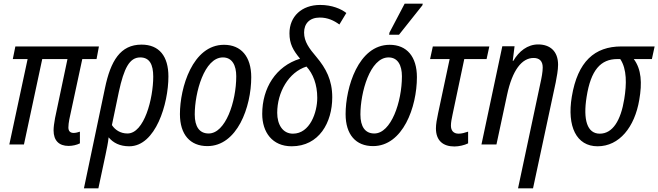

<svg xmlns="http://www.w3.org/2000/svg" viewBox="-20 -790 3600 1050"><path d="M355 8C376 8 399 3 417 -6V-70C408 -67 395 -63 383 -63C364 -63 354 -73 354 -93C354 -105 356 -121 359 -137L430 -467H508L521 -536H64L50 -467H131L31 0H111L211 -467H349L281 -144C276 -117 273 -94 273 -77C273 -21 303 8 355 8Z M554 -308 439 240H518L557 57C564 22 571 -8 574 -39C599 -9 635 10 687 10C831 10 901 -222 901 -372C901 -482 851 -546 754 -546C638 -546 585 -457 554 -308ZM677 -60C638 -60 609 -80 592 -106L630 -288C658 -417 688 -476 747 -476C798 -476 818 -437 818 -371C818 -251 769 -60 677 -60Z M1114 9C1277 9 1354 -204 1354 -368C1354 -480 1299 -545 1205 -545C1033 -545 964 -310 964 -166C964 -54 1020 9 1114 9ZM1121 -60C1071 -60 1045 -97 1045 -164C1045 -283 1097 -476 1199 -476C1250 -476 1272 -432 1272 -373C1272 -233 1213 -60 1121 -60Z M1575 10C1725 10 1797 -120 1797 -258C1797 -352 1763 -416 1710 -479C1671 -525 1643 -562 1643 -612C1643 -661 1673 -694 1729 -694C1772 -694 1806 -678 1836 -656L1874 -719C1846 -741 1796 -763 1731 -763C1630 -763 1563 -700 1563 -608C1563 -550 1583 -515 1621 -469C1488 -428 1414 -308 1414 -167C1414 -67 1469 10 1575 10ZM1582 -59C1526 -59 1496 -109 1496 -173C1496 -285 1558 -395 1656 -426C1692 -387 1715 -328 1715 -255C1715 -175 1675 -59 1582 -59Z M2108 -600H2162L2290 -761L2292 -770H2193L2110 -612ZM2020 9C2183 9 2260 -204 2260 -368C2260 -480 2205 -545 2111 -545C1939 -545 1870 -310 1870 -166C1870 -54 1926 9 2020 9ZM2027 -60C1977 -60 1951 -97 1951 -164C1951 -283 2003 -476 2105 -476C2156 -476 2178 -432 2178 -373C2178 -233 2119 -60 2027 -60Z M2465 11C2490 11 2520 4 2540 -6V-70C2522 -64 2505 -59 2488 -59C2460 -59 2446 -76 2446 -103C2446 -121 2450 -140 2455 -164L2519 -467H2641L2656 -536H2347L2332 -467H2439L2376 -171C2369 -139 2364 -110 2364 -88C2364 -20 2404 11 2465 11Z M2935 -334 2813 240H2895L3019 -339C3025 -370 3032 -407 3032 -436C3032 -510 2988 -547 2923 -547C2865 -547 2818 -510 2787 -457H2784L2794 -537H2727L2613 0H2695L2753 -271C2782 -407 2834 -473 2898 -473C2930 -473 2948 -456 2948 -421C2948 -397 2942 -365 2935 -334Z M3248 10C3367 10 3451 -95 3476 -244C3492 -336 3488 -411 3446 -467H3545L3560 -536H3378C3232 -536 3139 -454 3107 -261C3080 -99 3132 10 3248 10ZM3260 -59C3191 -59 3168 -135 3188 -260C3211 -407 3265 -467 3356 -467H3372C3409 -412 3407 -329 3394 -249C3375 -130 3330 -59 3260 -59Z"/></svg>

Font: Noto Sans Condensed
Style: Italic
Weight: 400
Width: 3
Italic angle: -12°
Designer: Monotype Design Team
Foundry: Monotype Imaging Inc.
Version: Version 2.013